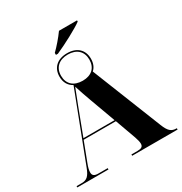

<svg xmlns="http://www.w3.org/2000/svg" viewBox="-215 -1114 1202 1270"><g transform="rotate(-30 386.0 -479.0)"><path d="M322 -845V-830H337C404 -859 519 -920 557 -949V-958H419C392 -920 353 -875 322 -845ZM6 0H244V-10H174C143 -10 129 -19 129 -43C129 -59 134 -80 145 -108L200 -252H446L503 -94C511 -71 515 -54 515 -41C515 -18 501 -10 471 -10H425V0H772V-10H770C731 -10 711 -27 689 -83L478 -613C499 -631 510 -659 510 -693C510 -761 465 -803 391 -803C316 -803 270 -761 270 -693C270 -649 289 -617 323 -599L125 -83C104 -27 84 -10 45 -10H6ZM391 -593C323 -593 282 -630 282 -693C282 -755 323 -793 391 -793C458 -793 498 -755 498 -693C498 -630 458 -593 391 -593ZM204 -262 280 -463C294 -499 313 -547 327 -584C339 -544 358 -493 371 -456L442 -262Z"/></g></svg>

Font: Noto Serif Display ExtraBold
Style: Regular
Weight: 800
Designer: Monotype Design Team
Foundry: Monotype Imaging Inc.
Version: Version 2.009